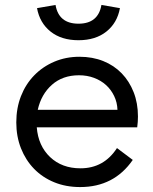

<svg xmlns="http://www.w3.org/2000/svg" viewBox="-20 -744 620 778"><path d="M305 14Q247 14 199.5 -5.5Q152 -25 118 -60Q84 -95 65 -143Q46 -191 46 -248Q46 -306 65 -354.5Q84 -403 118.5 -438.5Q153 -474 200 -494Q247 -514 302 -514Q355 -514 398.5 -496.5Q442 -479 473 -447Q504 -415 521.5 -370.5Q539 -326 539 -272Q539 -251 536 -228H129Q135 -153 183 -107.5Q231 -62 306 -62Q401 -62 454 -144L518 -96Q442 14 305 14ZM300 -439Q234 -439 190.5 -400.5Q147 -362 133 -299H456Q455 -329 442.5 -355Q430 -381 409.5 -399.5Q389 -418 361 -428.5Q333 -439 300 -439ZM298 -581Q229 -581 185 -616Q141 -651 130 -711L205 -724Q218 -648 298 -648Q378 -648 391 -724L466 -711Q455 -651 411 -616Q367 -581 298 -581Z"/></svg>

Font: NT Somic
Style: Regular
Weight: 400
Designer: Ravid Balaliev — lead type designer, mastering
Michael Voronin — secret advisor, marketing
Ivan Kovalenko — best boy
Foundry: NT Type
Version: Version 0.7